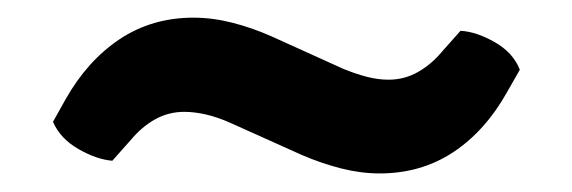

<svg xmlns="http://www.w3.org/2000/svg" viewBox="-20 -400 632 212"><path d="M359 -324Q372.5 -318.5 385 -315.2Q397.5 -312 409 -312Q426.5 -312 441.5 -320.5Q456.5 -329 468.5 -343.5L488.5 -366Q506 -365 526.2 -353.5Q546.5 -342 554 -323L540 -298.5Q516 -255.5 480.5 -232Q445 -208.5 399 -208.5Q378.5 -208.5 356.8 -214Q335 -219.5 313 -229L234 -264.5Q220.5 -270.5 207.8 -273.5Q195 -276.5 183.5 -276.5Q166 -276.5 151.2 -268.2Q136.5 -260 124 -245L104 -222.5Q86.5 -224 66.5 -235.5Q46.5 -247 38.5 -265.5L52.5 -290.5Q76.5 -333 112.2 -356.8Q148 -380.5 193.5 -380.5Q214.5 -380.5 236.2 -375Q258 -369.5 279.5 -360Z"/></svg>

Font: Signika Negative Medium
Style: Regular
Weight: 500
Designer: Anna Giedry
Foundry: Anna Giedry
Version: Version 2.001